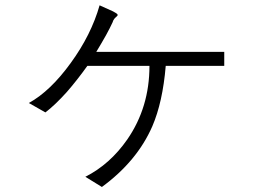

<svg xmlns="http://www.w3.org/2000/svg" viewBox="-20 -745 1040 737"><path d="M414.1 -701.2 362.3 -724.6Q330.1 -611.3 252 -503.9Q173.8 -395.5 90.8 -349.6L154.3 -313.5Q191.4 -341.8 236.3 -391.6Q275.4 -436.5 315.4 -492.2H553.7Q553.7 -333 468.8 -210Q402.3 -114.3 307.6 -66.4L371.1 -27.3Q505.9 -126 564.5 -259.8Q604.5 -352.5 616.2 -492.2H840.8V-545.9H349.6Q369.1 -578.1 386.7 -609.4Q402.3 -637.7 412.1 -659.2Q414.1 -667 418.9 -672.9Q420.9 -675.8 426.8 -680.7Q432.6 -685.5 431.6 -688.5Q429.7 -693.4 414.1 -701.2Z"/></svg>

Font: DotumChe
Style: Regular
Weight: 400
Monospace: yes
Version: Version 2.21